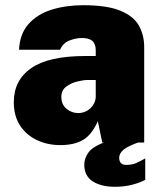

<svg xmlns="http://www.w3.org/2000/svg" viewBox="-20 -547 618 737"><path d="M211.5 10Q163 10 122.2 -9Q81.5 -28 57.2 -64.8Q33 -101.5 33 -155Q33 -239 99.8 -285.5Q166.5 -332 307.5 -332H347.5V-354Q347.5 -379 333.8 -390.5Q320 -402 290.5 -401Q270.5 -400.5 246.5 -391.5Q222.5 -382.5 210.5 -356H53Q56 -417 89.5 -454.8Q123 -492.5 178 -509.8Q233 -527 299.5 -527Q389.5 -527 440.5 -506.5Q491.5 -486 512.5 -449.8Q533.5 -413.5 533.5 -366V0H372.5L355.5 -82Q332.5 -29.5 298.5 -9.8Q264.5 10 211.5 10ZM280 -113Q294 -113 306.2 -118Q318.5 -123 327.5 -131.8Q336.5 -140.5 341.8 -151.5Q347 -162.5 347.5 -175V-240H316.5Q301 -240 277 -234.2Q253 -228.5 234.2 -214.5Q215.5 -200.5 215.5 -175Q215.5 -146 235.2 -129.5Q255 -113 280 -113ZM421.5 170Q368.5 170 336 149.2Q303.5 128.5 303.5 85Q303.5 60 320.5 37Q337.5 14 394.5 -6H527.5Q473 12 455.2 26.8Q437.5 41.5 437.5 58Q437.5 72 444.2 79Q451 86 464.5 86Q486.5 86 503 78.8Q519.5 71.5 537.5 61V143Q522.5 152.5 490.8 161.2Q459 170 421.5 170Z"/></svg>

Font: Public Sans Thin Black
Style: Regular
Weight: 900
Version: Version 2.001